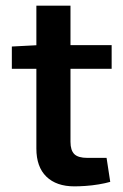

<svg xmlns="http://www.w3.org/2000/svg" viewBox="-20 -651 437 681"><path d="M230 -631V-148Q230 -118 243.5 -104.5Q257 -91 290 -91H358L371 -6Q354 -1 330 3Q306 7 283 8.5Q260 10 244 10Q180 10 144.5 -24.5Q109 -59 109 -124V-631ZM376 -491V-407H22V-486L118 -491Z"/></svg>

Font: Exo 2 SemiBold
Style: Regular
Weight: 600
Designer: Natanael Gama
Foundry: Natanael Gama
Version: Version 2.010